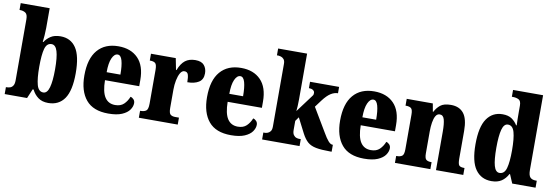

<svg xmlns="http://www.w3.org/2000/svg" viewBox="-56 -1165 4576 1580"><g transform="rotate(10 2232.0 -375.0)"><path d="M378 10Q327 10 294 -14.5Q261 -39 242 -78H234L201 0H14V-58H19Q34 -58 48.5 -62.5Q63 -67 73 -82Q83 -97 83 -127V-637Q83 -678 64 -690.5Q45 -703 17 -703H14V-760H256V-595Q256 -567 253.5 -533.5Q251 -500 248 -477H253Q272 -507 303.5 -527.5Q335 -548 385 -548Q470 -548 515 -481.5Q560 -415 560 -270Q560 -125 513.5 -57.5Q467 10 378 10ZM324 -68Q357 -68 372 -120.5Q387 -173 387 -272Q387 -373 372 -422.5Q357 -472 323 -472Q283 -472 269 -422Q255 -372 255 -271Q255 -173 269.5 -120.5Q284 -68 324 -68Z M880 10Q754 10 693.5 -62.5Q633 -135 633 -265Q633 -406 695 -478Q757 -550 869 -550Q973 -550 1033 -488.5Q1093 -427 1093 -308V-256H807Q808 -159 837.5 -114Q867 -69 924 -69Q970 -69 996.5 -94.5Q1023 -120 1038 -158Q1054 -154 1065 -141.5Q1076 -129 1076 -111Q1076 -83 1056.5 -55Q1037 -27 994 -8.5Q951 10 880 10ZM924 -323Q924 -398 912 -440Q900 -482 874 -482Q846 -482 827.5 -441Q809 -400 809 -323Z M1135 0V-58H1139Q1169 -58 1185.5 -70Q1202 -82 1202 -130V-411Q1202 -455 1188.5 -467Q1175 -479 1146 -479H1142V-536H1349L1368 -440H1372Q1394 -497 1427 -522.5Q1460 -548 1512 -548Q1563 -548 1585.5 -521Q1608 -494 1608 -454Q1608 -402 1572 -379.5Q1536 -357 1477 -357Q1477 -398 1470 -420Q1463 -442 1439 -442Q1418 -442 1404 -417.5Q1390 -393 1382.5 -355.5Q1375 -318 1375 -277V-125Q1375 -80 1389.5 -69Q1404 -58 1428 -58H1460V0Z M1905 10Q1779 10 1718.5 -62.5Q1658 -135 1658 -265Q1658 -406 1720 -478Q1782 -550 1894 -550Q1998 -550 2058 -488.5Q2118 -427 2118 -308V-256H1832Q1833 -159 1862.5 -114Q1892 -69 1949 -69Q1995 -69 2021.5 -94.5Q2048 -120 2063 -158Q2079 -154 2090 -141.5Q2101 -129 2101 -111Q2101 -83 2081.5 -55Q2062 -27 2019 -8.5Q1976 10 1905 10ZM1949 -323Q1949 -398 1937 -440Q1925 -482 1899 -482Q1871 -482 1852.5 -441Q1834 -400 1834 -323Z M2165 0V-58H2179Q2186 -58 2199 -62Q2212 -66 2223 -79Q2234 -92 2234 -120V-644Q2234 -670 2223 -682.5Q2212 -695 2198.5 -699Q2185 -703 2179 -703H2165V-760H2407V-378Q2407 -353 2405.5 -321.5Q2404 -290 2402 -279L2510 -424Q2518 -433 2518.5 -440.5Q2519 -448 2519 -452Q2519 -465 2506 -474Q2493 -483 2471 -483V-536H2714V-483Q2684 -483 2654 -464Q2624 -445 2590 -400L2546 -341L2664 -143Q2688 -101 2707 -79.5Q2726 -58 2742 -58H2746V0H2734Q2659 0 2615 -8.5Q2571 -17 2544.5 -40Q2518 -63 2495 -107L2431 -232L2407 -198V-122Q2407 -94 2417.5 -80Q2428 -66 2441 -62Q2454 -58 2461 -58H2478V0Z M3017 10Q2891 10 2830.5 -62.5Q2770 -135 2770 -265Q2770 -406 2832 -478Q2894 -550 3006 -550Q3110 -550 3170 -488.5Q3230 -427 3230 -308V-256H2944Q2945 -159 2974.5 -114Q3004 -69 3061 -69Q3107 -69 3133.5 -94.5Q3160 -120 3175 -158Q3191 -154 3202 -141.5Q3213 -129 3213 -111Q3213 -83 3193.5 -55Q3174 -27 3131 -8.5Q3088 10 3017 10ZM3061 -323Q3061 -398 3049 -440Q3037 -482 3011 -482Q2983 -482 2964.5 -441Q2946 -400 2946 -323Z M3275 0V-58H3279Q3309 -58 3324.5 -69.5Q3340 -81 3340 -125V-415Q3340 -456 3326 -467.5Q3312 -479 3283 -479H3279V-536H3497L3509 -469H3513Q3530 -503 3559 -526.5Q3588 -550 3647 -550Q3717 -550 3753.5 -504.5Q3790 -459 3790 -358V-128Q3790 -82 3801 -70Q3812 -58 3842 -58H3846V0H3618V-323Q3618 -386 3608.5 -421.5Q3599 -457 3570 -457Q3548 -457 3535.5 -435.5Q3523 -414 3517.5 -379Q3512 -344 3512 -305V-122Q3512 -81 3525.5 -69.5Q3539 -58 3568 -58H3571V0Z M4082 10Q3996 10 3948.5 -56.5Q3901 -123 3901 -267Q3901 -412 3948 -480Q3995 -548 4079 -548Q4127 -548 4156 -528Q4185 -508 4203 -478H4208Q4207 -500 4206.5 -530.5Q4206 -561 4206 -590V-642Q4206 -682 4185.5 -692.5Q4165 -703 4136 -703H4128V-760H4379V-137Q4379 -91 4394.5 -74.5Q4410 -58 4442 -58H4450V0H4255L4224 -73H4219Q4199 -34 4166 -12Q4133 10 4082 10ZM4136 -68Q4177 -68 4191.5 -119Q4206 -170 4206 -269Q4206 -367 4191.5 -419.5Q4177 -472 4137 -472Q4103 -472 4089 -419.5Q4075 -367 4075 -268Q4075 -168 4089 -118Q4103 -68 4136 -68Z"/></g></svg>

Font: Noto Serif Tamil Condensed Black
Style: Italic
Weight: 900
Width: 3
Italic angle: -12°
Designer: Indian Type Foundry, Tom Grace, and the Monotype Design Team
Foundry: Monotype Imaging Inc.
Version: Version 2.003; ttfautohint (v1.8.4.7-5d5b)